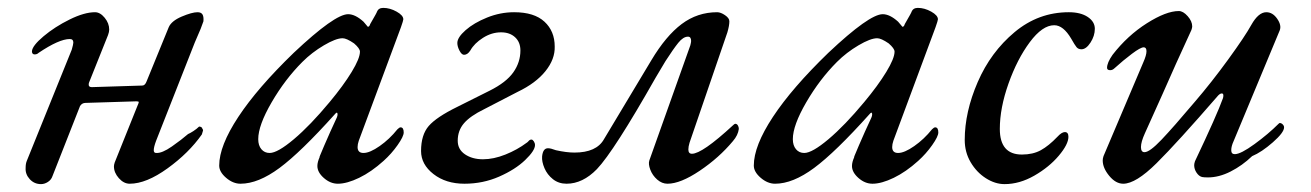

<svg xmlns="http://www.w3.org/2000/svg" viewBox="-20 -452 3325 487"><path d="M45 -26Q45 -37 48 -44L162 -326Q166 -340 166 -344Q166 -353 157 -353Q130 -353 78 -318Q74 -314 68 -314Q61 -314 61 -322Q62 -336 90.5 -360Q119 -384 156.5 -402.5Q194 -421 221 -421Q234 -421 245.5 -407Q257 -393 257 -377Q257 -371 254 -363L206 -243Q205 -241 205 -237Q205 -231 213 -231L341 -235Q348 -235 352 -246L408 -383Q415 -399 441 -410Q467 -421 481 -421Q490 -421 493.5 -415.5Q497 -410 496 -398Q496 -397 489 -379L474 -344L376 -95Q370 -79 370 -71Q370 -64 376 -64Q391 -63 416 -80.5Q441 -98 457 -112Q462 -114 470.5 -119.5Q479 -125 485 -131Q488 -131 490.5 -129.5Q493 -128 493 -126Q495 -124 495 -121Q495 -120 492 -111Q459 -64 405 -25Q351 14 309 14Q294 14 281.5 0Q269 -14 269 -30Q269 -34 271 -40L328 -182Q332 -191 332 -193Q332 -195 326 -195L197 -191Q188 -191 183 -183L113 -5Q110 4 101.5 9.5Q93 15 84 15Q67 15 55.5 2.5Q44 -10 45 -26Z M536 -32Q536 -82 584.5 -155.5Q633 -229 725 -318Q829 -416 863 -416Q881 -416 902 -397L913 -384Q917 -384 919 -391Q937 -422 936 -422Q940 -432 952 -432Q969 -432 986 -422.5Q1003 -413 1003 -403Q1003 -400 997 -383L890 -95Q887 -86 887 -79Q887 -64 902 -64Q918 -64 943 -81.5Q968 -99 988 -124Q993 -129 996 -129Q1004 -129 1004 -116Q1004 -106 988.5 -84Q973 -62 953 -44Q922 -16 891 -1Q860 14 837 14Q818 14 801.5 -0.5Q785 -15 785 -31Q785 -41 791 -54Q787 -47 802.5 -83Q818 -119 833 -151Q837 -159 836 -164Q835 -169 830 -163Q743 -66 689 -26Q635 14 590 14Q571 14 553.5 -1Q536 -16 536 -32ZM816 -193Q851 -235 872 -269.5Q893 -304 893 -321Q893 -329 878 -342Q859 -355 849 -355Q832 -355 801.5 -337Q771 -319 747 -295Q703 -251 669 -192.5Q635 -134 635 -99Q635 -83 643 -73.5Q651 -64 664 -64Q684 -64 725.5 -99Q767 -134 816 -193Z M1048 -69Q1048 -110 1067.5 -132.5Q1087 -155 1140 -181L1222 -222Q1264 -243 1282 -268.5Q1300 -294 1300 -324Q1300 -345 1286.5 -357.5Q1273 -370 1251 -370Q1227 -370 1205 -356Q1183 -342 1173 -324Q1166 -313 1157 -313Q1151 -313 1145.5 -323.5Q1140 -334 1140 -343Q1140 -357 1161 -375.5Q1182 -394 1215.5 -407.5Q1249 -421 1284 -421Q1335 -421 1361 -397Q1387 -373 1387 -334Q1388 -302 1363.5 -271.5Q1339 -241 1293 -219L1208 -175Q1173 -158 1157 -139.5Q1141 -121 1141 -95Q1141 -73 1159.5 -60.5Q1178 -48 1205 -48Q1232 -48 1262 -60Q1292 -72 1316 -90Q1318 -91 1321 -94.5Q1324 -98 1328 -98Q1331 -98 1334 -93.5Q1337 -89 1337 -84Q1337 -70 1312 -46Q1287 -22 1246 -4Q1205 14 1158 14Q1111 14 1079.5 -10.5Q1048 -35 1048 -69Z M1355 -55Q1357 -76 1370 -76Q1377 -76 1390 -71Q1417 -65 1437 -65Q1493 -65 1512 -99L1632 -299Q1669 -361 1709 -391Q1749 -421 1799 -421Q1808 -421 1819 -413.5Q1830 -406 1830 -398Q1830 -387 1825 -370L1729 -90Q1726 -80 1726 -73Q1726 -62 1735 -62Q1761 -62 1839 -134Q1843 -138 1845 -138Q1849 -138 1851.5 -134Q1854 -130 1854 -125Q1852 -109 1839 -94Q1804 -52 1755 -19Q1706 14 1673 14Q1659 14 1647 3.5Q1635 -7 1629.5 -21.5Q1624 -36 1627 -45L1731 -337Q1733 -345 1733 -348Q1733 -359 1725 -359Q1713 -359 1700.5 -343.5Q1688 -328 1668 -297L1643 -255Q1537 -68 1494 -23Q1458 14 1417 14Q1397 14 1382.5 2.5Q1368 -9 1361 -25.5Q1354 -42 1355 -55Z M1892 -32Q1892 -82 1940.5 -155.5Q1989 -229 2081 -318Q2185 -416 2219 -416Q2237 -416 2258 -397L2269 -384Q2273 -384 2275 -391Q2293 -422 2292 -422Q2296 -432 2308 -432Q2325 -432 2342 -422.5Q2359 -413 2359 -403Q2359 -400 2353 -383L2246 -95Q2243 -86 2243 -79Q2243 -64 2258 -64Q2274 -64 2299 -81.5Q2324 -99 2344 -124Q2349 -129 2352 -129Q2360 -129 2360 -116Q2360 -106 2344.5 -84Q2329 -62 2309 -44Q2278 -16 2247 -1Q2216 14 2193 14Q2174 14 2157.5 -0.5Q2141 -15 2141 -31Q2141 -41 2147 -54Q2143 -47 2158.5 -83Q2174 -119 2189 -151Q2193 -159 2192 -164Q2191 -169 2186 -163Q2099 -66 2045 -26Q1991 14 1946 14Q1927 14 1909.5 -1Q1892 -16 1892 -32ZM2172 -193Q2207 -235 2228 -269.5Q2249 -304 2249 -321Q2249 -329 2234 -342Q2215 -355 2205 -355Q2188 -355 2157.5 -337Q2127 -319 2103 -295Q2059 -251 2025 -192.5Q1991 -134 1991 -99Q1991 -83 1999 -73.5Q2007 -64 2020 -64Q2040 -64 2081.5 -99Q2123 -134 2172 -193Z M2427 -97Q2427 -168 2460 -244Q2493 -320 2553.5 -370.5Q2614 -421 2691 -421Q2721 -421 2739 -409Q2757 -397 2757 -379Q2757 -361 2746 -344Q2735 -327 2723 -327Q2715 -327 2710.5 -332.5Q2706 -338 2697 -354Q2677 -388 2654 -388Q2624 -388 2592 -345Q2560 -302 2538 -240Q2516 -178 2516 -125Q2516 -60 2572 -60Q2600 -60 2620 -71Q2640 -82 2662 -105Q2673 -117 2681 -117Q2690 -117 2690 -105Q2690 -86 2665.5 -57Q2641 -28 2603.5 -6.5Q2566 15 2528 15Q2504 15 2480.5 0Q2457 -15 2442 -40.5Q2427 -66 2427 -97Z M2777 -45Q2777 -50 2779 -56L2880 -294Q2888 -312 2888 -322Q2888 -332 2881 -332Q2873 -332 2851 -315.5Q2829 -299 2807 -279Q2802 -274 2796 -274Q2788 -274 2788 -280Q2788 -293 2802 -313Q2840 -362 2889 -393Q2938 -424 2970 -424Q2981 -424 2992.5 -411Q3004 -398 3004 -385Q3004 -382 3002 -376Q2960 -285 2929 -214L2884 -114Q2874 -92 2874 -79Q2874 -66 2883 -66Q2896 -66 2926 -97.5Q2956 -129 3010 -193Q3053 -243 3095.5 -301.5Q3138 -360 3154 -389Q3172 -421 3192 -421Q3208 -421 3219.5 -404.5Q3231 -388 3226 -375L3109 -94Q3103 -81 3103 -71Q3103 -61 3112 -61Q3127 -61 3162 -86.5Q3197 -112 3223 -138Q3225 -140 3226 -140Q3230 -140 3233.5 -136.5Q3237 -133 3237 -129Q3237 -116 3208.5 -91Q3180 -66 3156 -56Q3131 -32 3101.5 -17Q3072 -2 3044 -2Q3034 -2 3029 -3Q3021 -5 3015 -14Q3009 -23 3009 -33Q3009 -37 3011 -43Q3067 -161 3082 -203Q3083 -206 3083 -210Q3083 -215 3079 -215Q3075 -215 3070 -210Q2966 -90 2913.5 -38Q2861 14 2829 14Q2810 14 2793.5 -6Q2777 -26 2777 -45Z"/></svg>

Font: EB Garamond Medium
Style: Italic
Weight: 500
Italic angle: -17.2°
Designer: Georg Duffner and Octavio Pardo
Foundry: Georg Duffner
Version: Version 1.000